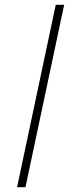

<svg xmlns="http://www.w3.org/2000/svg" viewBox="-20 -779 289 799"><path d="M51 0H86L247 -759H212Z"/></svg>

Font: Noto Sans ExtraCondensed ExtraLight
Style: Italic
Weight: 200
Width: 2
Italic angle: -12°
Designer: Monotype Design Team
Foundry: Monotype Imaging Inc.
Version: Version 2.013